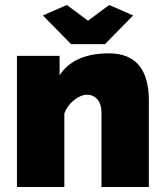

<svg xmlns="http://www.w3.org/2000/svg" viewBox="-20 -750 661 770"><path d="M577 -346V0H387V-296Q387 -333 370.5 -351.5Q354 -370 329 -370Q304 -370 277 -348.5Q250 -327 238 -295V0H48V-526H219V-448Q276 -536 417 -536Q577 -536 577 -346ZM152 -688 248 -730 333 -667 418 -730 514 -688 401 -573H265Z"/></svg>

Font: Raleway
Style: Heavy
Weight: 900
Designer: Matt McInerney, Pablo Impallari, Rodrigo Fuenzalida
Foundry: Matt McInerney, Pablo Impallari, Rodrigo Fuenzalida
Version: Version 2.001